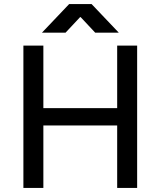

<svg xmlns="http://www.w3.org/2000/svg" viewBox="-20 -932 796 952"><path d="M195 -706V-396H561V-706H660V0H561V-310H195V0H96V-706ZM323 -912H434L569 -770H452L380 -847H377L305 -770H188Z"/></svg>

Font: Museo Sans Medium
Style: Regular
Weight: 500
Designer: Jos Buivenga
Foundry: Jos Buivenga & Rosetta Type Foundry (extension, remastering)
Version: Version 3.600;PS 1.000;hotconv 1.0.88;makeotf.lib2.5.647800;